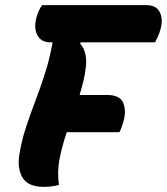

<svg xmlns="http://www.w3.org/2000/svg" viewBox="-20 -720 650 748"><path d="M210 0Q197 4 181.5 6Q166 8 151 8Q90 8 68.5 -27Q47 -62 55 -115Q64 -172 81 -223.5Q98 -275 117.5 -326Q137 -377 155 -433Q173 -489 185 -555H177Q140 -555 125.5 -583Q111 -611 122 -652Q127 -669 132 -679.5Q137 -690 144 -700H551Q588 -700 602 -673.5Q616 -647 606 -609Q602 -593 596 -579.5Q590 -566 584 -555H295L292 -550Q307 -534 312.5 -509.5Q318 -485 314 -455Q311 -429 304.5 -402.5Q298 -376 290 -350H396Q446 -350 459 -321.5Q472 -293 463 -255Q460 -242 455 -227.5Q450 -213 445 -205H240Q231 -178 223.5 -150.5Q216 -123 211 -96Q207 -73 206.5 -48Q206 -23 210 0Z"/></svg>

Font: Recursive Sn Csl St XBd
Style: Italic
Weight: 800
Italic angle: -15°
Version: Version 1.079;hotconv 1.0.112;makeotfexe 2.5.65598; ttfautoh